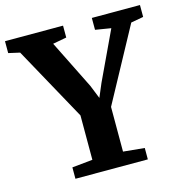

<svg xmlns="http://www.w3.org/2000/svg" viewBox="-128 -844 905 944"><g transform="rotate(-15 324.5 -371.5)"><path d="M245 -68.5V-294.5L38.5 -669.5L-19 -682.5V-743H276.5V-682.5L206.5 -669.5L329.5 -422L357 -353.5L386 -422L502.5 -669.5L423 -682.5V-743H668V-682.5L604.5 -671L401 -296V-68.5L509 -58V0H140.5V-58Z"/></g></svg>

Font: Merriweather 24pt
Style: Bold
Weight: 700
Designer: Eben Sorkin
Foundry: Eben Sorkin
Version: Version 2.100